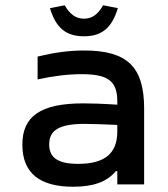

<svg xmlns="http://www.w3.org/2000/svg" viewBox="-20 -701 640 730"><path d="M300 -509C240 -509 186 -501 123 -486V-399C182 -412 239 -419 289 -419C390 -419 426 -394 426 -315V-303C365 -307 321 -308 297 -308C134 -308 65 -259 65 -151C65 -43 131 9 258 9C334 9 386 -9 420 -50H426V0H528V-288C528 -446 465 -509 300 -509ZM167 -152C167 -207 207 -230 302 -230C331 -230 381 -228 426 -226V-201C426 -119 380 -78 277 -78C201 -78 167 -101 167 -152ZM170 -670 226 -681C246 -646 269 -630 299 -630C330 -630 352 -646 372 -681L428 -670C406 -596 368 -563 299 -563C230 -563 192 -596 170 -670Z"/></svg>

Font: LT Wave Mono Medium
Style: Regular
Weight: 500
Designer: Daniel Lyons
Version: Version 2.5 (Glyphs App)